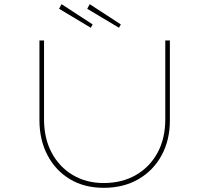

<svg xmlns="http://www.w3.org/2000/svg" viewBox="-20 -894 1003 920"><path d="M477 6Q384 6 315 -35.5Q246 -77 207.5 -150.5Q169 -224 169 -318V-700H191V-322Q191 -231 227.5 -162.5Q264 -94 328.5 -55.5Q393 -17 477 -17Q565 -17 631.5 -55.5Q698 -94 735 -162.5Q772 -231 772 -322V-700H794V-317Q794 -223 754.5 -150Q715 -77 643.5 -35.5Q572 6 477 6ZM550 -761 398 -852 410 -874 559 -777ZM415 -761 263 -852 275 -874 424 -777Z"/></svg>

Font: Lexend Peta Thin
Style: Regular
Weight: 250
Version: Version 1.007